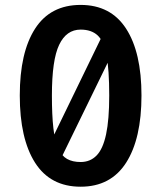

<svg xmlns="http://www.w3.org/2000/svg" viewBox="-20 -726 640 762"><path d="M300 -706.5Q419.5 -706.5 480.5 -612.2Q541.5 -518 541.5 -347Q541.5 -175.5 480.5 -80.2Q419.5 15 300 15Q180 15 119.2 -80.2Q58.5 -175.5 58.5 -347Q58.5 -518 119.2 -612.2Q180 -706.5 300 -706.5ZM300 -608.5Q243.5 -608.5 214.8 -548.2Q186 -488 186 -347Q186 -269 191.8 -217.8Q197.5 -166.5 211 -137Q224.5 -107.5 246.2 -95.2Q268 -83 300 -83Q338 -83 363.2 -108.8Q388.5 -134.5 401 -192.8Q413.5 -251 413.5 -347Q413.5 -449 402.8 -506Q392 -563 367.2 -585.8Q342.5 -608.5 300 -608.5ZM386.5 -586 420.5 -504 223.5 -100 183 -167Z"/></svg>

Font: Fira Code Light SemiBold
Style: Regular
Weight: 600
Monospace: yes
Version: Version 5.002